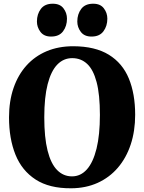

<svg xmlns="http://www.w3.org/2000/svg" viewBox="-20 -1001 776 1032"><path d="M363 11Q245.5 12 171.5 -36Q97.5 -84 63 -170Q28.5 -256 28.5 -370Q28.5 -457.5 52.8 -528Q77 -598.5 122.2 -648.8Q167.5 -699 231 -725.8Q294.5 -752.5 374 -752.5Q491.5 -752 565 -706.8Q638.5 -661.5 672.5 -579Q706.5 -496.5 706.5 -384Q706.5 -296.5 682.5 -224.2Q658.5 -152 613.5 -99.5Q568.5 -47 505 -18.2Q441.5 10.5 363 11ZM367 -53Q413.5 -53 447 -90.5Q480.5 -128 498.8 -201.8Q517 -275.5 517 -383Q517 -493 499.2 -560Q481.5 -627 448.2 -657.8Q415 -688.5 368 -688.5Q321.5 -688.5 288 -654Q254.5 -619.5 236.2 -548.8Q218 -478 218 -370.5Q218 -261.5 235.8 -191.2Q253.5 -121 287 -87Q320.5 -53 367 -53ZM254 -804.5Q216.5 -804.5 197.5 -829.5Q178.5 -854.5 178.5 -885.5Q178.5 -925 199.5 -953Q220.5 -981 263 -981H264Q302.5 -981 321.2 -956.2Q340 -931.5 340 -900.5Q340 -861 319 -832.8Q298 -804.5 255 -804.5ZM471.5 -804.5Q433.5 -804.5 414.5 -829.5Q395.5 -854.5 395.5 -885.5Q395.5 -925 416.5 -953Q437.5 -981 480.5 -981H481.5Q519.5 -981 538.2 -956.2Q557 -931.5 557 -900.5Q557 -861 536 -832.8Q515 -804.5 472.5 -804.5Z"/></svg>

Font: Merriweather 24pt Black
Style: Regular
Weight: 900
Designer: Eben Sorkin
Foundry: Eben Sorkin
Version: Version 2.100